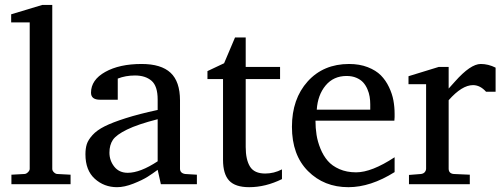

<svg xmlns="http://www.w3.org/2000/svg" viewBox="-20 -757 2067 789"><path d="M80.1 -42Q87.4 -42 94.7 -49.1Q102.1 -56.2 102.1 -63V-665H25.9V-698.2L153.8 -736.8H194.8V-63Q194.8 -55.2 201.9 -48.6Q209 -42 215.8 -42L270 -39.1V0H26.9V-39.1Z M429.7 -129.9Q429.7 -97.2 449.7 -72Q469.7 -46.9 504.9 -46.9Q556.2 -46.9 627.9 -94.2V-267.1Q545.9 -246.1 502 -224.6Q458 -203.1 443.8 -182.1Q429.7 -161.1 429.7 -129.9ZM354 -376Q354 -428.7 412.4 -461.4Q470.7 -494.1 562 -494.1Q642.1 -494.1 680.9 -458Q719.7 -421.9 719.7 -344.2V-64Q719.7 -45.4 740.7 -42L789.1 -39.1V0H641.1L627.9 -59.1Q608.4 -44.4 586.9 -30.8Q565.4 -17.1 528.3 -2.4Q491.2 12.2 460.9 12.2Q407.7 12.2 369.4 -22.5Q331.1 -57.1 331.1 -123Q331.1 -147 336.7 -164.6Q342.3 -182.1 360.1 -201.9Q377.9 -221.7 409.9 -237.8Q441.9 -253.9 496.3 -271.2Q550.8 -288.6 627.9 -305.2V-348.1Q627.9 -403.3 602.8 -425Q577.6 -446.8 534.7 -446.8Q496.1 -446.8 463.9 -434.1V-347.2H391.1Q354 -347.2 354 -376Z M989.7 -152.8Q989.7 -101.1 1007.3 -72.5Q1024.9 -43.9 1069.8 -43.9Q1106 -43.9 1138.7 -61V-21Q1071.3 12.2 1003.9 12.2Q946.8 12.2 921.6 -14.9Q896.5 -42 896.5 -100.1V-432.1H832.5V-464.8L900.9 -497.1L945.8 -603H989.7V-481.9H1130.9V-432.1H989.7Z M1276.4 -261.2Q1276.4 -231 1280.8 -202.9Q1285.2 -174.8 1296.9 -146Q1308.6 -117.2 1326.7 -96.2Q1344.7 -75.2 1374.8 -62Q1404.8 -48.8 1443.4 -48.8Q1507.3 -48.8 1601.6 -110.8V-49.8Q1502.9 12.2 1411.6 12.2Q1311.5 12.2 1245.6 -54Q1179.7 -120.1 1179.7 -235.8Q1179.7 -350.6 1244.4 -422.4Q1309.1 -494.1 1414.6 -494.1Q1457.5 -494.1 1491.2 -481Q1524.9 -467.8 1545.2 -447.3Q1565.4 -426.8 1578.6 -398.9Q1591.8 -371.1 1596.7 -344.2Q1601.6 -317.4 1601.6 -289.1V-275.9Q1601.6 -270 1600.6 -261.2ZM1501.5 -328.1Q1501.5 -344.2 1499 -359.6Q1496.6 -375 1489.7 -390.9Q1482.9 -406.7 1472.2 -418.5Q1461.4 -430.2 1444.1 -437.5Q1426.8 -444.8 1404.3 -444.8Q1350.6 -444.8 1318.1 -405.8Q1285.6 -366.7 1281.7 -306.2H1501.5Z M1955.6 -494.1Q1986.8 -494.1 2016.6 -479V-379.9H1977.5Q1953.1 -407.2 1923.8 -407.2Q1878.4 -407.2 1823.7 -345.2V-64Q1823.7 -43.9 1844.7 -42L1910.6 -39.1V0H1660.6V-38.1L1710 -42Q1720.7 -43.5 1725.8 -50Q1731 -56.6 1731 -64V-411.1H1658.7V-443.8L1782.7 -481.9H1823.7V-393.1L1849.6 -421.9Q1913.6 -494.1 1955.6 -494.1Z"/></svg>

Font: TAML ThiruValluvar
Style: Regular
Weight: 400
Version: Version 0.271; dev 7ad24fM